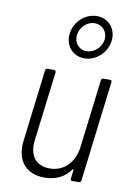

<svg xmlns="http://www.w3.org/2000/svg" viewBox="-89 -848 632 911"><g transform="rotate(10 227.0 -392.0)"><path d="M278 -583C334 -583 385 -629 392 -687C399 -745 360 -791 304 -791C247 -791 197 -745 190 -687C183 -629 222 -583 278 -583ZM299 -756C335 -756 363 -726 358 -687C353 -648 318 -618 282 -618C247 -618 220 -648 225 -687C230 -726 264 -756 299 -756ZM374 -494 334 -166C324 -89 275 -40 207 -40C141 -40 105 -84 115 -162L156 -494C156 -500 153 -504 147 -504H116C110 -504 106 -500 105 -494L63 -149C50 -46 106 7 190 7C243 7 286 -13 315 -54C317 -57 320 -57 320 -53L315 -10C314 -4 317 0 323 0H355C361 0 365 -4 366 -10L425 -494C426 -500 423 -504 417 -504H385C379 -504 375 -500 374 -494Z"/></g></svg>

Font: Barlow Semi Condensed Light
Style: Italic
Weight: 300
Width: 4
Italic angle: -7°
Designer: Jeremy Tribby
Foundry: Tribby Type
Version: Version 1.422;hotconv 1.0.109;makeotfexe 2.5.65596